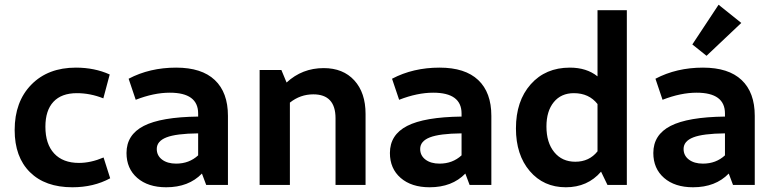

<svg xmlns="http://www.w3.org/2000/svg" viewBox="-20 -782 3274 812"><path d="M286 10Q171 10 106.5 -54Q42 -118 42 -232Q42 -352 112.5 -424Q183 -496 301 -496Q380 -496 444 -467L417 -366Q362 -388 305 -388Q240 -388 206 -351.5Q172 -315 172 -246Q172 -173 209 -133Q246 -93 314 -93Q364 -93 418 -116L446 -28Q376 10 286 10Z M683 10Q606 10 560.5 -29.5Q515 -69 515 -135Q515 -212 588 -249.5Q661 -287 818 -289V-302Q818 -390 698 -390Q631 -390 554 -360L524 -449Q613 -496 725 -496Q833 -496 888.5 -443.5Q944 -391 944 -292V0H852L834 -48Q778 10 683 10ZM643 -152Q643 -124 665.5 -107Q688 -90 725 -90Q780 -90 818 -125V-218Q725 -217 684 -201Q643 -185 643 -152Z M1078 0V-486H1170L1192 -433Q1258 -494 1349 -494Q1431 -494 1478.5 -442Q1526 -390 1526 -300V0H1399V-282Q1399 -383 1305 -383Q1250 -383 1206 -348V0Z M1797 10Q1720 10 1674.5 -29.5Q1629 -69 1629 -135Q1629 -212 1702 -249.5Q1775 -287 1932 -289V-302Q1932 -390 1812 -390Q1745 -390 1668 -360L1638 -449Q1727 -496 1839 -496Q1947 -496 2002.5 -443.5Q2058 -391 2058 -292V0H1966L1948 -48Q1892 10 1797 10ZM1757 -152Q1757 -124 1779.5 -107Q1802 -90 1839 -90Q1894 -90 1932 -125V-218Q1839 -217 1798 -201Q1757 -185 1757 -152Z M2373 10Q2279 10 2220.5 -58.5Q2162 -127 2162 -239Q2162 -355 2224.5 -425.5Q2287 -496 2390 -496Q2461 -496 2507 -459V-739H2631V0H2549L2522 -56Q2465 10 2373 10ZM2291 -247Q2291 -179 2324 -138.5Q2357 -98 2413 -98Q2472 -98 2507 -142V-342Q2471 -388 2407 -388Q2353 -388 2322 -350Q2291 -312 2291 -247Z M2968 -546 2908 -594 3019 -762 3115 -685ZM2911 10Q2834 10 2788.5 -29.5Q2743 -69 2743 -135Q2743 -212 2816 -249.5Q2889 -287 3046 -289V-302Q3046 -390 2926 -390Q2859 -390 2782 -360L2752 -449Q2841 -496 2953 -496Q3061 -496 3116.5 -443.5Q3172 -391 3172 -292V0H3080L3062 -48Q3006 10 2911 10ZM2871 -152Q2871 -124 2893.5 -107Q2916 -90 2953 -90Q3008 -90 3046 -125V-218Q2953 -217 2912 -201Q2871 -185 2871 -152Z"/></svg>

Font: Cantarell
Style: Bold
Weight: 700
Designer: Dave Crossland, Nikolaus Waxweiler, Florian Fecher, Jacques Le Bailly, Eben Sorkin, Alexei Vanyashin, Alexios Zavras, Em
Version: Version 0.303